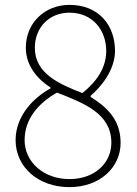

<svg xmlns="http://www.w3.org/2000/svg" viewBox="-20 -755 561 788"><path d="M265 13C390 13 475 -68 475 -169C475 -268 412 -320 352 -357V-362C391 -395 452 -465 452 -546C452 -653 384 -735 265 -735C165 -735 86 -662 86 -559C86 -483 136 -429 187 -396V-392C121 -356 44 -282 44 -180C44 -70 136 13 265 13ZM318 -373C223 -410 123 -453 123 -559C123 -641 181 -703 265 -703C361 -703 416 -630 416 -546C416 -481 381 -423 318 -373ZM265 -20C158 -20 81 -91 81 -180C81 -265 136 -331 214 -375C326 -331 437 -289 437 -169C437 -87 370 -20 265 -20Z"/></svg>

Font: Noto Sans JP Thin
Style: Regular
Weight: 100
Designer: Ryoko NISHIZUKA 西塚涼子 (kana, bopomofo & ideographs); Paul D. Hunt (Latin, Greek & Cyrillic); Sandoll Communications 산돌커뮤니
Foundry: Adobe
Version: Version 2.004;hotconv 1.0.118;makeotfexe 2.5.65603